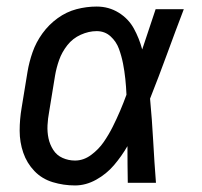

<svg xmlns="http://www.w3.org/2000/svg" viewBox="-20 -558 616 586"><path d="M209 8Q242 8 273.5 -9.5Q305 -27 328 -54Q351 -81 369 -112Q369 -56 370 0H456Q451 -64 447.5 -128.5Q444 -193 438 -257Q465 -325 490 -393.5Q515 -462 541 -530H455Q435 -470 414 -407Q405 -441 388.5 -471Q372 -501 342 -519.5Q312 -538 275 -538Q244 -538 213.5 -530Q183 -522 156 -502.5Q129 -483 109.5 -456Q90 -429 79.5 -399Q69 -369 64 -339L46 -229Q40 -194 40 -159Q40 -124 51 -92Q62 -60 85 -36Q108 -12 141 -2Q174 8 209 8ZM209 -68Q189 -68 171 -76Q153 -84 142.5 -100.5Q132 -117 128 -136Q124 -155 125 -175.5Q126 -196 130 -217L148 -327Q152 -351 160.5 -375Q169 -399 185.5 -420Q202 -441 226.5 -452Q251 -463 275 -463Q300 -463 317.5 -447Q335 -431 343 -409Q351 -387 355.5 -364Q360 -341 362.5 -317Q365 -293 366 -269Q357 -244 346.5 -219.5Q336 -195 324 -171Q312 -147 296.5 -124.5Q281 -102 258 -85Q235 -68 209 -68Z"/></svg>

Font: Iosevka Sparkle Oblique
Style: Regular
Weight: 400
Italic angle: -9°
Designer: Belleve Invis
Foundry: Belleve Invis
Version: Version 4.5.0; ttfautohint (v1.8.3)